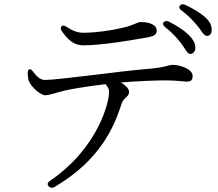

<svg xmlns="http://www.w3.org/2000/svg" viewBox="-20 -830 1040 915"><path d="M212 58C220 66 229 67 240 61C466 -72 527 -236 561 -340C565 -351 574 -360 582 -367C589 -374 595 -380 595 -392C595 -409 577 -424 556 -437C644 -444 725 -447 768 -447C799 -447 825 -445 844 -443C855 -442 864 -441 870 -441C891 -441 898 -450 898 -468C898 -501 839 -521 801 -521C796 -521 789 -519 780 -517C766 -513 744 -507 699 -503C613 -496 510 -483 420 -472C317 -460 229 -449 193 -449C171 -449 153 -468 138 -488C131 -498 125 -502 120 -500C114 -497 112 -491 112 -479C113 -465 114 -452 118 -443C130 -414 174 -375 197 -376C210 -377 226 -381 243 -386C253 -389 263 -392 276 -395C305 -404 398 -419 483 -429C496 -414 500 -404 500 -392C500 -343 448 -125 218 32C206 40 204 50 212 58ZM275 -681C306 -637 333 -614 378 -614C467 -614 605 -638 683 -652C714 -657 727 -666 727 -684C727 -711 694 -725 651 -725C642 -725 634 -721 622 -716C609 -711 592 -703 558 -696C509 -685 439 -674 378 -674C349 -674 326 -683 297 -702C287 -709 279 -710 274 -705C268 -699 268 -692 275 -681ZM768 -700C804 -672 825 -646 842 -625C849 -616 852 -610 857 -604C867 -587 876 -574 886 -573C899 -572 910 -583 911 -601C912 -623 900 -643 878 -665C856 -686 824 -707 785 -727C774 -732 766 -730 760 -724C754 -718 757 -709 768 -700ZM845 -780C881 -754 900 -731 919 -709C927 -700 931 -694 936 -687C946 -672 955 -660 965 -659C979 -658 989 -669 989 -687C989 -710 978 -732 952 -753C930 -771 901 -789 862 -807C851 -812 842 -810 837 -803C832 -796 834 -788 845 -780Z"/></svg>

Font: 寒蝉锦书宋
Style: Regular
Weight: 400
Designer: 寒蝉锦书宋{Warren} 思源宋体{Ryoko NISHIZUKA 西塚涼子 (kana & ideographs); Frank Grießhammer (Latin, Greek & Cyrillic); Wenlong ZHANG 
Foundry: Adobe & ChillType
Version: Version 2.000;Glyphs 3.1.1 (3135)